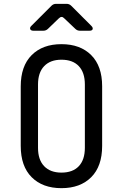

<svg xmlns="http://www.w3.org/2000/svg" viewBox="-20 -970 640 1000"><path d="M300 10Q202 10 145 -47Q88 -104 88 -210V-520Q88 -626 145 -683Q202 -740 300 -740Q398 -740 455 -683Q512 -626 512 -521V-210Q512 -104 455 -47Q398 10 300 10ZM300 -71Q359 -71 390.5 -104.5Q422 -138 422 -200V-530Q422 -592 390.5 -625.5Q359 -659 300 -659Q242 -659 210 -625.5Q178 -592 178 -530V-200Q178 -138 210 -104.5Q242 -71 300 -71ZM154 -810Q141 -810 137.5 -818Q134 -826 143 -835L248 -940Q258 -950 272 -950H327Q341 -950 351 -940L456 -835Q465 -826 462.5 -818Q460 -810 446 -810H396Q382 -810 372 -820L314 -875Q301 -889 286 -874L230 -820Q220 -810 206 -810Z"/></svg>

Font: Pitagon Sans Mono
Style: Regular
Weight: 400
Monospace: yes
Designer: Travis Tran
Foundry: Pitagon
Version: Version 1.001;gftools[0.9.26]